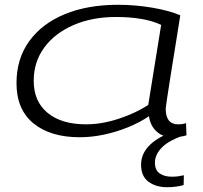

<svg xmlns="http://www.w3.org/2000/svg" viewBox="-20 -564 851 803"><path d="M700 10Q662 10 635.5 -13.5Q609 -37 603 -78Q565 -52 516 -32Q467 -12 415 -1Q363 10 314 10Q191 10 120 -48Q49 -106 49 -216Q49 -318 102 -391.5Q155 -465 250.5 -504.5Q346 -544 474 -544Q545 -544 616 -532Q687 -520 734 -500Q723 -431 712 -362.5Q701 -294 692 -238Q683 -182 678 -147.5Q673 -113 673 -110Q673 -44 725 -44Q744 -44 758 -49L760 2Q734 10 700 10ZM600 -125 654 -460Q618 -477 570 -485Q522 -493 466 -493Q365 -493 287 -459Q209 -425 165 -365Q121 -305 121 -226Q121 -140 179 -92Q237 -44 340 -44Q405 -44 475.5 -67Q546 -90 600 -125ZM713 -16 759 -1Q691 20 659.5 50.5Q628 81 628 116Q628 148 648 161.5Q668 175 698 175Q713 175 724.5 173.5Q736 172 749 169L748 210Q716 219 679 219Q632 219 601 196Q570 173 570 125Q570 78 607 42Q644 6 713 -16Z"/></svg>

Font: Georama ExtraExtended Light
Style: Italic
Weight: 300
Width: 8
Italic angle: -9°
Designer: Jean-Baptiste Levee
Foundry: Production Type
Version: Version 1.000